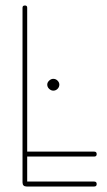

<svg xmlns="http://www.w3.org/2000/svg" viewBox="-20 -679 390 699"><path d="M323 -18Q332 -18 332 -9Q332 0 323 0H77Q62 0 62 -15V-651Q62 -659 71 -659Q79 -659 79 -651V-127H323Q332 -127 332 -118Q332 -109 323 -109H79V-18ZM174 -349Q166 -349 159 -355.5Q152 -362 152 -371Q152 -379 159 -385.5Q166 -392 174 -392Q183 -392 189.5 -385.5Q196 -379 196 -371Q196 -362 189.5 -355.5Q183 -349 174 -349Z"/></svg>

Font: Libertine Sup Thin
Style: Regular
Weight: 100
Designer: Bastien Sozeau
Foundry: NBR — Bastien Sozeau
Version: Version 2.003; ttfautohint (v1.8.4.7-5d5b);gftools[0.9.33]